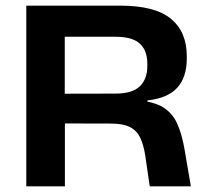

<svg xmlns="http://www.w3.org/2000/svg" viewBox="-20 -659 732 679"><path d="M509.5 0 493.5 -110Q487.5 -148 475.5 -172.8Q463.5 -197.5 439.2 -209.8Q415 -222 372 -222L168.5 -222.5V-327.5L388 -328Q448 -328 474.5 -353.8Q501 -379.5 501 -425.5V-434Q501 -480 474.8 -504.5Q448.5 -529 388 -529H168V-639H405.5Q528 -639 584.2 -592.8Q640.5 -546.5 640.5 -461V-451Q640.5 -386 606.8 -348.8Q573 -311.5 501.5 -304V-285L461.5 -304Q522.5 -300.5 556 -280Q589.5 -259.5 606.2 -222.8Q623 -186 632.5 -131.5L655 0ZM73 0V-639H209V-287.5L209.5 -237V0Z"/></svg>

Font: AnekLatin_SemiExpandedSemiBold
Style: Regular
Weight: 600
Width: 6
Designer: Yesha Goshar
Foundry: Ek Type
Version: Version 1.003